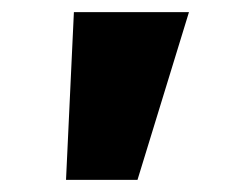

<svg xmlns="http://www.w3.org/2000/svg" viewBox="-20 -720 405 317"><path d="M89 -423 102 -700H292L207 -423Z"/></svg>

Font: Lexend Giga ExtraBold
Style: Regular
Weight: 800
Designer: Bonnie Shaver-Troup, Thomas Jockin
Foundry: Lexend
Version: Version 1.007